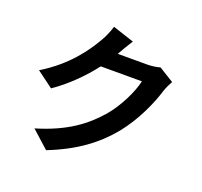

<svg xmlns="http://www.w3.org/2000/svg" viewBox="-148 -998 1297 1233"><g transform="rotate(20 500.0 -381.0)"><path d="M573 -780 427 -828C418 -794 397 -748 382 -723C332 -637 245 -508 70 -401L182 -318C280 -385 367 -473 434 -560H715C699 -485 641 -365 573 -287C486 -188 375 -101 170 -40L288 66C476 -8 597 -100 692 -216C782 -328 839 -461 866 -550C874 -575 888 -603 899 -622L797 -685C774 -678 741 -673 710 -673H509C510 -675 511 -676 512 -678C524 -700 550 -745 573 -780Z"/></g></svg>

Font: Noto Sans HK
Style: Bold
Weight: 700
Designer: Ryoko NISHIZUKA 西塚涼子 (kana, bopomofo & ideographs); Paul D. Hunt (Latin, Greek & Cyrillic); Sandoll Communications 산돌커뮤니
Foundry: Adobe
Version: Version 2.002;hotconv 1.0.116;makeotfexe 2.5.65601